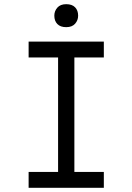

<svg xmlns="http://www.w3.org/2000/svg" viewBox="-20 -899 634 919"><path d="M117 0V-76H258V-624H117V-700H477V-624H336V-76H477V0ZM297 -769Q269 -769 254.5 -784Q240 -799 240 -824Q240 -846 254.5 -862.5Q269 -879 297 -879Q325 -879 339.5 -864Q354 -849 354 -824Q354 -802 339.5 -785.5Q325 -769 297 -769Z"/></svg>

Font: Lexend Exa Light
Style: Regular
Weight: 300
Designer: Bonnie Shaver-Troup, Thomas Jockin
Foundry: Lexend
Version: Version 1.007